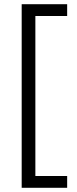

<svg xmlns="http://www.w3.org/2000/svg" viewBox="-20 -734 364 912"><path d="M299 158V102H148V-658H299V-714H83V158Z"/></svg>

Font: Noto Kufi Arabic Light
Style: Regular
Weight: 300
Designer: Monotype Design Team, David Williams, Khaled Hosny
Foundry: Google LLC
Version: Version 2.109